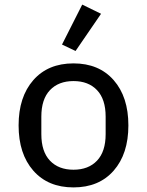

<svg xmlns="http://www.w3.org/2000/svg" viewBox="-20 -804 640 836"><path d="M420 -744 309 -582 250 -610 338 -784ZM475 -61Q411 12 300 12Q189 12 125 -61Q61 -134 61 -258Q61 -382 125 -455Q189 -528 300 -528Q411 -528 475 -455Q539 -382 539 -258Q539 -134 475 -61ZM440 -220V-296Q440 -372 402.5 -411.5Q365 -451 300 -451Q235 -451 197.5 -411.5Q160 -372 160 -296V-220Q160 -144 197.5 -104.5Q235 -65 300 -65Q365 -65 402.5 -104.5Q440 -144 440 -220Z"/></svg>

Font: IBM Plex Mono Text
Style: Regular
Weight: 450
Designer: Mike Abbink, Paul van der Laan, Pieter van Rosmalen
Foundry: Bold Monday
Version: Version 2.000